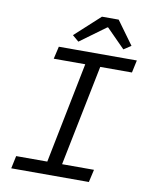

<svg xmlns="http://www.w3.org/2000/svg" viewBox="-92 -915 784 984"><g transform="rotate(10 300.0 -423.0)"><path d="M35 0 49 -66H211L316 -591H152L167 -656H573L559 -591H394L288 -66H454L439 0ZM261 -699 228 -727 358 -846H445L533 -725L495 -700L399 -797H395Z"/></g></svg>

Font: Source Code Pro
Style: Italic
Weight: 400
Italic angle: -11°
Monospace: yes
Designer: Paul D. Hunt, Teo Tuominen
Foundry: Adobe Systems Incorporated
Version: Version 1.050;PS 1.000;hotconv 16.6.51;makeotf.lib2.5.65220